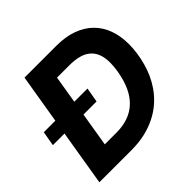

<svg xmlns="http://www.w3.org/2000/svg" viewBox="-196 -913 1100 1100"><g transform="rotate(-45 354.0 -363.5)"><path d="M279.1 0H17.8L73.9 -338.8H-20.2L-4.6 -427.9H88.8L138.5 -727.3H394.9Q469.1 -727.6 525.7 -707.2Q582.4 -686.8 620.6 -649.1Q658.7 -611.5 678.1 -558.6Q697.4 -505.7 697.4 -440.7Q697.4 -370.7 677.2 -297.2Q657.7 -224.4 616.8 -164.4Q590.9 -126.4 556.6 -96.1Q522.4 -65.7 479.9 -44.4Q437.5 -23.1 387.3 -11.5Q337 0 279.1 0ZM288 -131.7Q499.6 -131.7 540.1 -372.5Q546.5 -409.8 546.5 -440.3Q546.5 -481.2 535.3 -510.5Q524.1 -539.8 502 -558.8Q479.8 -577.8 447.1 -586.6Q414.4 -595.5 371.8 -595.5H270.2L242.5 -427.9H349.4L333.8 -338.8H227.6L193.5 -131.7Z"/></g></svg>

Font: Linik Sans
Style: Bold Italic
Weight: 700
Italic angle: 9°
Designer: Fonts by Rasmus Andersson / Changes by Cristiano Sobral with parts from Marc Monis
Foundry: rsms
Version: Version 3.020; ttfautohint (v1.6)